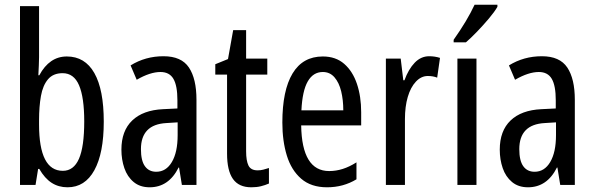

<svg xmlns="http://www.w3.org/2000/svg" viewBox="-20 -786 2526 816"><path d="M146 -543Q146 -527 145 -508Q144 -489 143 -466H147Q190 -546 264 -546Q341 -546 381 -475.5Q421 -405 421 -269Q421 -135 381 -62.5Q341 10 267 10Q229 10 199.5 -9Q170 -28 147 -68H142L131 0H65V-760H146ZM246 -475Q206 -475 184 -449Q162 -423 154 -378Q146 -333 146 -276V-257Q146 -60 247 -60Q293 -60 315.5 -111Q338 -162 338 -270Q338 -372 316 -423.5Q294 -475 246 -475Z M675 -547Q751 -547 783 -499Q815 -451 815 -362V0H753L741 -74H739Q697 10 616 10Q575 10 548 -12.5Q521 -35 508.5 -71.5Q496 -108 496 -150Q496 -230 542 -274Q588 -318 673 -322L734 -325V-360Q734 -422 717 -451Q700 -480 662 -480Q618 -480 561 -447L535 -508Q598 -547 675 -547ZM687 -263Q579 -257 579 -152Q579 -103 596 -79.5Q613 -56 644 -56Q686 -56 710.5 -97.5Q735 -139 735 -212V-266Z M1075 -62Q1087 -62 1099 -65Q1111 -68 1123 -72V-6Q1107 1 1089 5.5Q1071 10 1048 10Q995 10 970 -25.5Q945 -61 945 -133V-469H895V-513L949 -535L971 -658H1026V-537H1116V-469H1026V-143Q1026 -103 1036 -82.5Q1046 -62 1075 -62Z M1352 -546Q1407 -546 1443 -514.5Q1479 -483 1497 -429.5Q1515 -376 1515 -309V-253H1260Q1263 -59 1379 -59Q1408 -59 1436.5 -68Q1465 -77 1495 -96V-24Q1439 10 1370 10Q1302 10 1260 -26.5Q1218 -63 1199 -125Q1180 -187 1180 -265Q1180 -402 1223.5 -474Q1267 -546 1352 -546ZM1352 -480Q1311 -480 1288 -440Q1265 -400 1261 -317H1439Q1439 -361 1430 -398Q1421 -435 1401.5 -457.5Q1382 -480 1352 -480Z M1804 -547Q1828 -547 1850 -540L1838 -456Q1821 -463 1798 -463Q1770 -463 1747.5 -439Q1725 -415 1713 -374Q1701 -333 1701 -280V0H1620V-537H1683L1694 -445H1699Q1716 -492 1742.5 -519.5Q1769 -547 1804 -547Z M2005 0H1924V-537H2005ZM2094 -757Q2082 -736 2058 -707.5Q2034 -679 2007.5 -651.5Q1981 -624 1960 -606H1908V-617Q1966 -699 1997 -766H2094Z M2283 -547Q2359 -547 2391 -499Q2423 -451 2423 -362V0H2361L2349 -74H2347Q2305 10 2224 10Q2183 10 2156 -12.5Q2129 -35 2116.5 -71.5Q2104 -108 2104 -150Q2104 -230 2150 -274Q2196 -318 2281 -322L2342 -325V-360Q2342 -422 2325 -451Q2308 -480 2270 -480Q2226 -480 2169 -447L2143 -508Q2206 -547 2283 -547ZM2295 -263Q2187 -257 2187 -152Q2187 -103 2204 -79.5Q2221 -56 2252 -56Q2294 -56 2318.5 -97.5Q2343 -139 2343 -212V-266Z"/></svg>

Font: Noto Sans Hebrew ExtraCondensed
Style: Regular
Weight: 400
Width: 2
Designer: Monotype Design Team
Foundry: Monotype Imaging Inc.
Version: Version 2.004; ttfautohint (v1.8.4.7-5d5b)